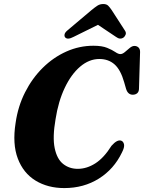

<svg xmlns="http://www.w3.org/2000/svg" viewBox="-20 -946 734 978"><path d="M598.5 -229Q608.5 -225 611.8 -210.5Q615 -196 601 -169Q560.5 -84.5 483.5 -36.2Q406.5 12 307.5 12Q223.5 12 161.2 -26Q99 -64 70.8 -138.2Q42.5 -212.5 59.5 -320Q71.5 -404.5 107.8 -476Q144 -547.5 198 -600.8Q252 -654 318 -683.5Q384 -713 456 -713Q500 -713 526 -702.2Q552 -691.5 567.2 -681Q582.5 -670.5 593 -670.5Q604 -670.5 616 -680.8Q628 -691 640.5 -701.5Q653 -712 664.5 -712Q677.5 -712 685.8 -703.8Q694 -695.5 693.5 -680.5L688 -495.5Q688 -479 679 -471.2Q670 -463.5 656.5 -463.5Q631 -463.5 622 -494L612.5 -527Q594.5 -590.5 563.5 -618Q532.5 -645.5 486 -645.5Q434 -645.5 388.2 -606.5Q342.5 -567.5 309.8 -498.5Q277 -429.5 263 -339Q247 -247.5 258.5 -191.8Q270 -136 301.5 -111Q333 -86 376 -86Q422 -86 465.8 -114Q509.5 -142 548 -203.5Q578 -237.5 598.5 -229ZM354.5 -758Q324 -742 312 -755.5Q307 -761.5 309 -771.2Q311 -781 324.5 -792L446 -894.5Q463 -908.5 476 -917Q489 -925.5 506 -925.5Q522.5 -925.5 531 -917Q539.5 -908.5 549 -894.5L616.5 -790Q623.5 -779.5 620 -770Q616.5 -760.5 609.5 -755Q591.5 -742.5 571 -758L479 -819.5Z"/></svg>

Font: Fraunces 72pt S050
Style: Bold Italic
Weight: 700
Italic angle: -16°
Version: Version 1.000; ttfautohint (v1.8.3)